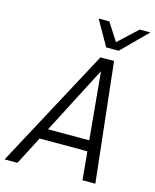

<svg xmlns="http://www.w3.org/2000/svg" viewBox="-165 -952 837 1038"><g transform="rotate(15 254.0 -433.5)"><path d="M359 -628 34 0H-38L320 -667H396L470 0H398L339 -628ZM106 -218H418L405 -158H93ZM336 -727 486 -867H546L406 -727ZM406 -727H336L256 -867H316Z"/></g></svg>

Font: Epunda Sans Light
Style: Italic
Weight: 300
Italic angle: -12.0243°
Designer: Simon Atzbach
Foundry: typofactur
Version: Version 2.204